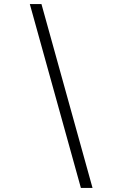

<svg xmlns="http://www.w3.org/2000/svg" viewBox="-20 -825 592 940"><path d="M376 95 126 -805H183L433 95Z"/></svg>

Font: Platypi Light
Style: Italic
Weight: 300
Italic angle: -13°
Designer: David Sargent
Foundry: Bolt Cutter Type
Version: Version 1.200